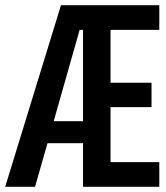

<svg xmlns="http://www.w3.org/2000/svg" viewBox="-20 -720 640 740"><path d="M0 0 215 -700H594V-605H406V-401H564V-307H406V-95H594V0H300V-168H163L115 0ZM287 -605 187 -253H300V-605Z"/></svg>

Font: DM Mono Medium
Style: Regular
Weight: 500
Designer: Colophon Foundry
Foundry: Colophon Foundry
Version: Version 1.000; ttfautohint (v1.8.2.53-6de2)